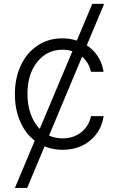

<svg xmlns="http://www.w3.org/2000/svg" viewBox="-20 -747 588 972"><path d="M507.1 -727.3 419.4 -517.8Q453.8 -495 475.9 -460.6Q497.9 -426.1 504.3 -383.5H440.3Q430.8 -429 395.6 -460.2L228.3 -60.7Q259.9 -46.5 296.5 -46.5Q351.2 -46.5 390.4 -76.9Q429.7 -107.2 440.7 -159.1H504.6Q493.6 -83.8 437 -36.2Q380.3 11.4 296.5 11.4Q247.5 11.4 205.6 -6L117.5 204.5H55.4L155.9 -34.8Q108 -71.7 81.7 -133Q55.4 -194.2 55.4 -270.2Q55.4 -351.6 85.4 -415.8Q115.4 -480.1 170.3 -516.5Q225.1 -552.9 295.5 -552.9Q334.2 -552.9 369 -541.5L447.1 -727.3ZM346.6 -487.9Q322.1 -495.4 296.5 -495.4Q218 -495.4 168.5 -433.4Q119 -371.4 119 -272.4Q119 -216.3 135.1 -170.5Q151.3 -124.6 181.1 -94.5Z"/></svg>

Font: Inter Light BETA
Style: Regular
Weight: 300
Designer: Rasmus Andersson
Foundry: rsms
Version: Version 3.011;git-f93a4a705